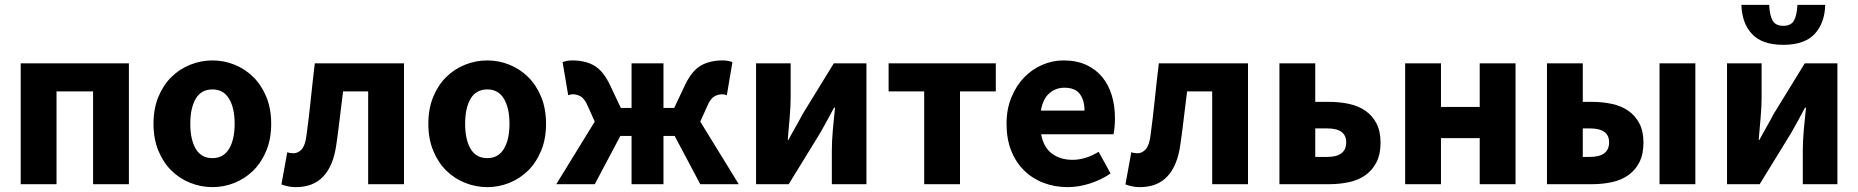

<svg xmlns="http://www.w3.org/2000/svg" viewBox="-20 -756 7626 788"><path d="M65 0V-496H509V0H362V-381H212V0Z M852 12Q805 12 761 -5.5Q717 -23 683.5 -56Q650 -89 630 -137.5Q610 -186 610 -248Q610 -310 630 -358.5Q650 -407 683.5 -440Q717 -473 761 -490.5Q805 -508 852 -508Q899 -508 942.5 -490.5Q986 -473 1019.5 -440Q1053 -407 1073 -358.5Q1093 -310 1093 -248Q1093 -186 1073 -137.5Q1053 -89 1019.5 -56Q986 -23 942.5 -5.5Q899 12 852 12ZM852 -107Q897 -107 920 -145Q943 -183 943 -248Q943 -313 920 -351Q897 -389 852 -389Q806 -389 783.5 -351Q761 -313 761 -248Q761 -183 783.5 -145Q806 -107 852 -107Z M1194 12Q1177 12 1163 9Q1149 6 1135 1L1159 -131Q1165 -129 1171 -128Q1177 -127 1184 -127Q1204 -127 1218.5 -143.5Q1233 -160 1238 -201Q1248 -275 1255.5 -348Q1263 -421 1272 -496H1638V0H1491V-381H1388Q1381 -326 1374.5 -270.5Q1368 -215 1360 -160Q1348 -76 1307 -32Q1266 12 1194 12Z M1980 12Q1933 12 1889 -5.5Q1845 -23 1811.5 -56Q1778 -89 1758 -137.5Q1738 -186 1738 -248Q1738 -310 1758 -358.5Q1778 -407 1811.5 -440Q1845 -473 1889 -490.5Q1933 -508 1980 -508Q2027 -508 2070.5 -490.5Q2114 -473 2147.5 -440Q2181 -407 2201 -358.5Q2221 -310 2221 -248Q2221 -186 2201 -137.5Q2181 -89 2147.5 -56Q2114 -23 2070.5 -5.5Q2027 12 1980 12ZM1980 -107Q2025 -107 2048 -145Q2071 -183 2071 -248Q2071 -313 2048 -351Q2025 -389 1980 -389Q1934 -389 1911.5 -351Q1889 -313 1889 -248Q1889 -183 1911.5 -145Q1934 -107 1980 -107Z M2263 0 2421 -257 2393 -319Q2380 -350 2364.5 -359.5Q2349 -369 2331 -369Q2326 -369 2321.5 -368Q2317 -367 2312 -365L2289 -501Q2306 -508 2329 -508Q2383 -508 2420 -486Q2457 -464 2485 -404L2528 -313H2572V-496H2703V-313H2747L2790 -404Q2818 -464 2855 -486Q2892 -508 2946 -508Q2969 -508 2986 -501L2963 -365Q2958 -367 2953.5 -368Q2949 -369 2944 -369Q2926 -369 2910.5 -359.5Q2895 -350 2882 -319L2854 -257L3012 0H2854L2749 -198H2703V0H2572V-198H2526L2421 0Z M3083 0V-496H3225V-358Q3225 -321 3221 -274.5Q3217 -228 3213 -182H3216Q3228 -205 3245 -234.5Q3262 -264 3273 -286L3402 -496H3536V0H3394V-138Q3394 -176 3398 -222Q3402 -268 3407 -314H3403Q3391 -291 3374.5 -261Q3358 -231 3346 -210L3217 0Z M3773 0V-381H3627V-496H4067V-381H3920V0Z M4362 12Q4309 12 4263 -5.5Q4217 -23 4183 -56.5Q4149 -90 4130 -138Q4111 -186 4111 -248Q4111 -308 4131 -356.5Q4151 -405 4183.5 -438.5Q4216 -472 4258 -490Q4300 -508 4345 -508Q4398 -508 4437.5 -490Q4477 -472 4503.5 -440Q4530 -408 4543 -364.5Q4556 -321 4556 -270Q4556 -250 4554 -232Q4552 -214 4550 -205H4253Q4263 -151 4297.5 -125.5Q4332 -100 4382 -100Q4435 -100 4489 -133L4538 -44Q4500 -18 4453.5 -3Q4407 12 4362 12ZM4252 -302H4431Q4431 -344 4412 -370Q4393 -396 4348 -396Q4313 -396 4286.5 -373Q4260 -350 4252 -302Z M4658 12Q4641 12 4627 9Q4613 6 4599 1L4623 -131Q4629 -129 4635 -128Q4641 -127 4648 -127Q4668 -127 4682.5 -143.5Q4697 -160 4702 -201Q4712 -275 4719.5 -348Q4727 -421 4736 -496H5102V0H4955V-381H4852Q4845 -326 4838.5 -270.5Q4832 -215 4824 -160Q4812 -76 4771 -32Q4730 12 4658 12Z M5231 0V-496H5378V-338H5433Q5478 -338 5517 -329.5Q5556 -321 5584.5 -301Q5613 -281 5629.5 -249Q5646 -217 5646 -171Q5646 -123 5629.5 -90.5Q5613 -58 5584.5 -37.5Q5556 -17 5517 -8.5Q5478 0 5433 0ZM5378 -112H5427Q5505 -112 5505 -172Q5505 -229 5427 -229H5378Z M5747 0V-496H5894V-317H6053V-496H6200V0H6053V-189H5894V0Z M6329 0V-496H6476V-338H6512Q6557 -338 6596 -329.5Q6635 -321 6663.5 -301Q6692 -281 6708.5 -249Q6725 -217 6725 -171Q6725 -123 6708.5 -90.5Q6692 -58 6663.5 -37.5Q6635 -17 6596 -8.5Q6557 0 6512 0ZM6476 -112H6505Q6584 -112 6584 -172Q6584 -229 6505 -229H6476ZM6791 0V-496H6938V0Z M7068 0V-496H7210V-358Q7210 -321 7206 -274.5Q7202 -228 7198 -182H7201Q7213 -205 7230 -234.5Q7247 -264 7258 -286L7387 -496H7521V0H7379V-138Q7379 -176 7383 -222Q7387 -268 7392 -314H7388Q7376 -291 7359.5 -261Q7343 -231 7331 -210L7202 0ZM7299 -572Q7212 -572 7170.5 -616.5Q7129 -661 7127 -736H7241Q7243 -694 7255 -672Q7267 -650 7299 -650Q7331 -650 7343 -672Q7355 -694 7357 -736H7471Q7469 -661 7427.5 -616.5Q7386 -572 7299 -572Z"/></svg>

Font: hySource Sans Pro
Style: Bold
Weight: 700
Designer: Paul D. Hunt
Foundry: Adobe Systems Incorporated
Version: Version 2.021;PS 2.000;hotconv 1.0.86;makeotf.lib2.5.63406